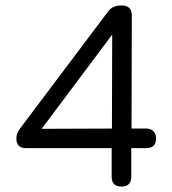

<svg xmlns="http://www.w3.org/2000/svg" viewBox="-20 -685 633 705"><path d="M390 -36V-141H76Q40 -141 40 -177Q40 -196 55 -215L377 -643Q393 -665 426 -665Q464 -665 464 -629L463 -213H517Q534 -213 543.5 -203Q553 -193 553 -177Q553 -141 517 -141H462V-36Q462 0 426 0Q390 0 390 -36ZM392 -558 133 -212 391 -213Z"/></svg>

Font: Jura SemiBold
Style: Regular
Weight: 600
Designer: Daniel Johnson, Alexei Vanyashin
Foundry: Daniel Johnson
Version: Version 5.103